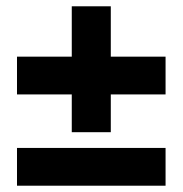

<svg xmlns="http://www.w3.org/2000/svg" viewBox="-20 -590 580 610"><path d="M208 -170H332V-290H506V-410H332V-570H208V-410H34V-290H208ZM34 0H506V-120H34Z"/></svg>

Font: Source Sans Pro Black
Style: Regular
Weight: 900
Designer: Paul D. Hunt
Foundry: Adobe Systems Incorporated
Version: Version 3.006;hotconv 1.0.111;makeotfexe 2.5.65597